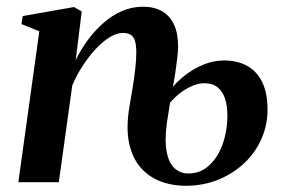

<svg xmlns="http://www.w3.org/2000/svg" viewBox="-20 -556 864 586"><path d="M211 -372.5Q226.5 -404.5 248 -433.8Q269.5 -463 295.8 -486Q322 -509 352.2 -522.2Q382.5 -535.5 416 -535.5Q450.5 -535.5 474.5 -521.8Q498.5 -508 511 -481.2Q523.5 -454.5 523.5 -415Q523.5 -399.5 521 -378Q518.5 -356.5 515 -333.5Q511.5 -310.5 507.5 -290.5Q521.5 -308 545.5 -326.8Q569.5 -345.5 600.2 -358.5Q631 -371.5 664.5 -371.5Q704.5 -371.5 734.2 -355Q764 -338.5 780.2 -305.5Q796.5 -272.5 796.5 -221.5Q796.5 -173 777.2 -130.5Q758 -88 723.5 -56.2Q689 -24.5 644 -6.8Q599 11 547 11Q503.5 11 467.2 -3.5Q431 -18 406.5 -47.8Q382 -77.5 373.2 -123.5Q364.5 -169.5 375.5 -233Q380.5 -260.5 385.2 -290.5Q390 -320.5 393 -347.8Q396 -375 396 -395Q396 -417 392.2 -430.2Q388.5 -443.5 379.5 -449.5Q370.5 -455.5 354.5 -455.5Q336 -455.5 314.2 -442Q292.5 -428.5 271.2 -405.5Q250 -382.5 231.5 -353.8Q213 -325 200.5 -295L159.5 0H36L100 -460.5L45.5 -482.5L49.5 -507L206 -534.5L229.5 -521ZM489.5 -182Q482 -126.5 488.8 -92.2Q495.5 -58 513 -42.2Q530.5 -26.5 555 -26.5Q591.5 -26.5 618.2 -51Q645 -75.5 659.5 -116Q674 -156.5 674 -204Q674 -233 666.8 -255Q659.5 -277 644.2 -289.5Q629 -302 603.5 -302Q585.5 -302 566 -293.5Q546.5 -285 529.2 -271.5Q512 -258 499 -242.5Z"/></svg>

Font: Merriweather 96pt SemiBold
Style: Italic
Weight: 600
Italic angle: -7.8°
Version: Version 2.101